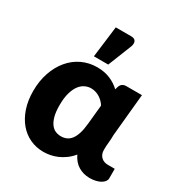

<svg xmlns="http://www.w3.org/2000/svg" viewBox="-179 -891 970 1027"><g transform="rotate(30 306.0 -377.0)"><path d="M379.5 -360.5Q373 -371.5 363.5 -381.2Q354 -391 342.2 -398.5Q330.5 -406 316.8 -410.2Q303 -414.5 288.5 -414.5Q269.5 -414.5 251.2 -406Q233 -397.5 218.5 -378.5Q204 -359.5 195 -328.2Q186 -297 186 -252Q186 -211.5 193.2 -184.5Q200.5 -157.5 212.8 -141Q225 -124.5 241 -117.8Q257 -111 275 -111Q293.5 -111 309 -117.8Q324.5 -124.5 336.5 -140Q348.5 -155.5 356.5 -180.8Q364.5 -206 368 -243ZM612 -104.5V-45Q612 -35.5 605.5 -26.5Q599 -17.5 587 -10.2Q575 -3 557.8 1.2Q540.5 5.5 519 5.5Q481.5 5.5 450.2 -13Q419 -31.5 400.5 -70.5Q382.5 -48.5 361.8 -33.5Q341 -18.5 319.5 -9.2Q298 0 276.5 4Q255 8 235.5 8Q190.5 8 152.2 -9.8Q114 -27.5 86 -60.8Q58 -94 42 -141.2Q26 -188.5 26 -247.5Q26 -309.5 43.8 -361.2Q61.5 -413 92.8 -450.2Q124 -487.5 167 -508Q210 -528.5 260.5 -528.5Q304.5 -528.5 340 -513.8Q375.5 -499 401.5 -474L407 -492.5Q416 -518.5 445 -518.5H541L516 -257.5Q516 -233.5 513.5 -210.2Q511 -187 511 -163.5Q511 -148.5 515.8 -137.5Q520.5 -126.5 528.8 -119Q537 -111.5 547.5 -108Q558 -104.5 569.5 -104.5ZM214.5 -570 238.5 -762.5H333.5Q354.5 -762.5 361.5 -750.2Q368.5 -738 361.5 -717L303 -570Z"/></g></svg>

Font: Lato 2
Style: Regular
Weight: 900
Designer: Lukasz Dziedzic with Adam Twardoch and Botio Nikoltchev
Foundry: tyPoland Lukasz Dziedzic
Version: Version 2.015; 2015-08-06; http://www.latofonts.com/